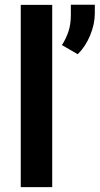

<svg xmlns="http://www.w3.org/2000/svg" viewBox="-20 -770 410 790"><path d="M194.8 -750V0H65.4V-750ZM370.1 -750.5V-714.4Q370.1 -670.4 350.6 -623.8Q331.1 -577.1 299.8 -546.9L234.9 -584.5Q252 -611.3 261.7 -640.6Q271.5 -669.9 271.5 -709V-750.5Z"/></svg>

Font: Vazirmatn RD UI FD SemiBold
Style: Regular
Weight: 600
Designer: Saber Rastikerdar
Foundry: Saber Rastikerdar
Version: Version 33.003